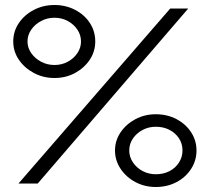

<svg xmlns="http://www.w3.org/2000/svg" viewBox="-20 -734 842 768"><path d="M54 0H131L733 -700H661ZM198 -714Q153 -714 115.5 -694.5Q78 -675 55.5 -642Q33 -609 33 -568Q33 -528 55.5 -495Q78 -462 115.5 -442Q153 -422 198 -422Q243 -422 280 -442Q317 -462 339 -495Q361 -528 361 -568Q361 -609 339.5 -642Q318 -675 280.5 -694.5Q243 -714 198 -714ZM198 -663Q227 -663 251 -650Q275 -637 289.5 -615.5Q304 -594 304 -568Q304 -543 289.5 -521.5Q275 -500 251 -487Q227 -474 198 -474Q169 -474 144.5 -487Q120 -500 105 -521.5Q90 -543 90 -568Q90 -594 105 -615.5Q120 -637 144.5 -650Q169 -663 198 -663ZM603 -277Q559 -277 522 -257.5Q485 -238 462.5 -205Q440 -172 440 -132Q440 -92 462.5 -58.5Q485 -25 522 -5.5Q559 14 603 14Q649 14 686 -5.5Q723 -25 744.5 -58.5Q766 -92 766 -132Q766 -172 744.5 -205Q723 -238 686 -257.5Q649 -277 603 -277ZM603 -227Q634 -227 658 -214.5Q682 -202 696 -180.5Q710 -159 710 -132Q710 -106 696 -84Q682 -62 658 -49.5Q634 -37 603 -37Q575 -37 551 -49.5Q527 -62 512 -84Q497 -106 497 -132Q497 -159 512 -180.5Q527 -202 551 -214.5Q575 -227 603 -227Z"/></svg>

Font: AdventPro_ExpandedRegular
Style: ExpandedRegular
Weight: 400
Width: 7
Designer: VivaRado, Andreas Kalpakidis
Foundry: VivaRado, Andreas Kalpakidis
Version: Version 3.000